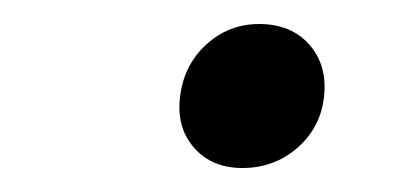

<svg xmlns="http://www.w3.org/2000/svg" viewBox="-20 -385 346 160"><path d="M182 -245Q156.5 -245 141.8 -261.8Q127 -278.5 130 -304Q133 -330.5 151.8 -347.8Q170.5 -365 196 -365Q222.5 -365 237.8 -347.8Q253 -330.5 250 -304Q247 -278.5 227.8 -261.8Q208.5 -245 182 -245Z"/></svg>

Font: Expletus Sans
Style: Italic
Weight: 400
Italic angle: -7°
Designer: Jasper de Waard
Foundry: Designtown
Version: Version 7.500